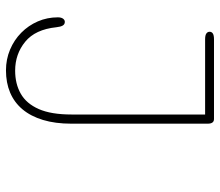

<svg xmlns="http://www.w3.org/2000/svg" viewBox="-68 -448 754 659"><g transform="rotate(90 309.5 -119.0)"><path d="M89.5 -461Q89.5 -468 95.5 -472Q101.5 -476 115.5 -476H389Q405 -476 405 -454.5V13.5Q405 69 392.2 111Q379.5 153 355.8 181.2Q332 209.5 298.2 223.8Q264.5 238 222 238Q184 238 150.8 224Q117.5 210 92.8 185.5Q68 161 54 128.8Q40 96.5 40 60Q40 48.5 44.5 42.2Q49 36 55.5 36Q64 36 68.2 43.2Q72.5 50.5 74 65Q81.5 137.5 123.8 172Q166 206.5 223 206.5Q268.5 206.5 302.2 187.2Q336 168 354.8 125.5Q373.5 83 373.5 13.5V-445.5H115.5Q101.5 -445.5 95.5 -449.8Q89.5 -454 89.5 -461Z"/></g></svg>

Font: Sono Monospace ExtraLight
Style: Regular
Weight: 250
Version: Version 2.112